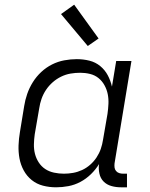

<svg xmlns="http://www.w3.org/2000/svg" viewBox="-20 -790 640 818"><path d="M219 8Q190 8 163 1Q136 -6 115 -23Q94 -40 81 -64Q68 -88 63 -115Q58 -142 59 -170.5Q60 -199 65 -228L83 -338Q87 -364 96 -390Q105 -416 120 -440Q135 -464 156 -483.5Q177 -503 202 -515.5Q227 -528 254 -533Q281 -538 307 -538Q335 -538 361 -531.5Q387 -525 407 -508.5Q427 -492 439 -469.5Q451 -447 457 -421L475 -530H540L468 -94Q467 -85 468 -76.5Q469 -68 474.5 -61.5Q480 -55 488 -52.5Q496 -50 505 -50H521V8H495Q474 8 454.5 2.5Q435 -3 421.5 -16.5Q408 -30 403.5 -50.5Q399 -71 402 -91Q388 -68 367.5 -48Q347 -28 322.5 -15Q298 -2 271.5 3Q245 8 219 8ZM252 -50Q252 -50 252 -50Q252 -50 252 -50Q272 -50 291.5 -53.5Q311 -57 329.5 -65.5Q348 -74 364 -88Q380 -102 391.5 -119.5Q403 -137 409.5 -156Q416 -175 419 -195L438 -305Q441 -326 442 -347.5Q443 -369 439 -389Q435 -409 425 -427Q415 -445 399.5 -457.5Q384 -470 363.5 -475Q343 -480 322 -480Q301 -480 280.5 -476.5Q260 -473 240.5 -463.5Q221 -454 204.5 -439.5Q188 -425 176 -407Q164 -389 157 -369Q150 -349 147 -328L128 -218Q125 -197 124.5 -175.5Q124 -154 129 -134.5Q134 -115 145 -98Q156 -81 172.5 -70Q189 -59 210 -54.5Q231 -50 252 -50ZM354 -594 240 -730 296 -770 400 -626Z"/></svg>

Font: Iosevka Curly Light Extended
Style: Italic
Weight: 300
Width: 7
Italic angle: -9°
Monospace: yes
Designer: Belleve Invis
Foundry: Belleve Invis
Version: Version 11.1.0; ttfautohint (v1.8.3)